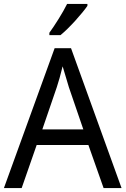

<svg xmlns="http://www.w3.org/2000/svg" viewBox="-20 -964 644 984"><path d="M428 -944H324C302 -899 260 -833 233 -796V-784H290C335 -820 403 -897 428 -934ZM511 0H603L344 -717H260L0 0H91L168 -221H433ZM407 -301H197L271 -517C279 -540 291 -583 301 -624C308 -599 328 -533 333 -517Z"/></svg>

Font: Noto Sans Thai
Style: Regular
Weight: 400
Designer: Monotype Design Team
Foundry: Monotype Imaging Inc.
Version: Version 1.901